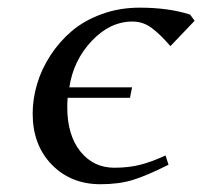

<svg xmlns="http://www.w3.org/2000/svg" viewBox="-20 -472 526 499"><path d="M64.9 -176.8Q64.9 -214.8 76.4 -253.7Q87.9 -292.5 111.1 -328.1Q134.3 -363.8 166.7 -391.4Q199.2 -418.9 244.9 -435.5Q290.5 -452.1 342.8 -452.1Q418 -452.1 474.1 -434.1L485.8 -418L422.9 -352.1Q396 -383.3 373.8 -399.7Q351.6 -416 324.2 -416Q266.1 -416 218.5 -365.7Q170.9 -315.4 160.2 -245.1H323.2L317.9 -217.8H155.8Q154.8 -203.6 154.8 -193.8Q154.8 -121.1 188.7 -78.6Q222.7 -36.1 276.9 -36.1Q314.5 -36.1 344.2 -43.7Q374 -51.3 410.2 -67.9L418 -43.9Q361.8 -15.6 325.4 -4.4Q289.1 6.8 241.2 6.8Q164.1 6.8 114.5 -44.2Q64.9 -95.2 64.9 -176.8Z"/></svg>

Font: Dehuti
Style: Bold-Italic
Weight: 700
Version: Version 1.2